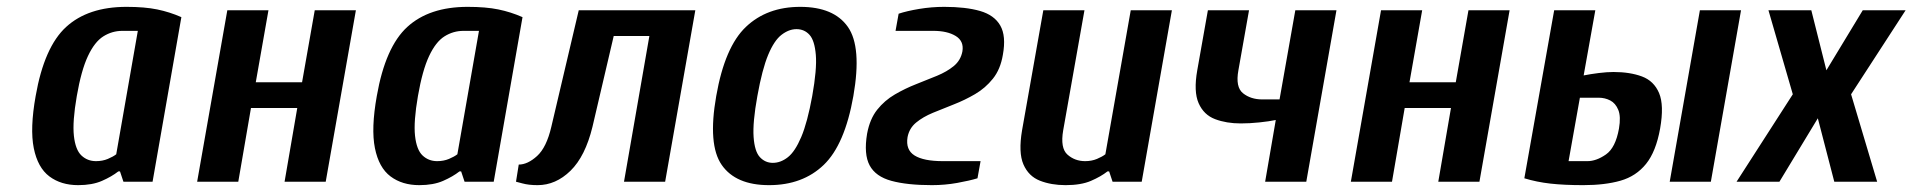

<svg xmlns="http://www.w3.org/2000/svg" viewBox="-20 -530 5578 560"><path d="M208 10Q158 10 124 -15.5Q90 -41 78.5 -98Q67 -155 84 -250Q109 -393 173 -451.5Q237 -510 349 -510Q402 -510 438.5 -502.5Q475 -495 509 -480L425 0H340L330 -30H325Q306 -15 277.5 -2.5Q249 10 208 10ZM260 -60Q279 -60 294.5 -66.5Q310 -73 319 -80L382 -440H337Q307 -440 281.5 -424Q256 -408 236.5 -366.5Q217 -325 204 -250Q191 -175 195.5 -134Q200 -93 217.5 -76.5Q235 -60 260 -60Z M555 0 643 -500H763L726 -290H861L898 -500H1018L930 0H810L847 -215H712L675 0Z M1203 10Q1153 10 1119 -15.5Q1085 -41 1073.5 -98Q1062 -155 1079 -250Q1104 -393 1168 -451.5Q1232 -510 1344 -510Q1397 -510 1433.5 -502.5Q1470 -495 1504 -480L1420 0H1335L1325 -30H1320Q1301 -15 1272.5 -2.5Q1244 10 1203 10ZM1255 -60Q1274 -60 1289.5 -66.5Q1305 -73 1314 -80L1377 -440H1332Q1302 -440 1276.5 -424Q1251 -408 1231.5 -366.5Q1212 -325 1199 -250Q1186 -175 1190.5 -134Q1195 -93 1212.5 -76.5Q1230 -60 1255 -60Z M1548 10Q1522 10 1504 5Q1486 0 1485 0L1493 -50Q1519 -50 1546.5 -75Q1574 -100 1588 -160L1668 -500H2008L1920 0H1800L1874 -425H1770L1708 -160Q1687 -74 1644 -32Q1601 10 1548 10Z M2223 10Q2126 10 2085 -49Q2044 -108 2069 -250Q2094 -393 2155.5 -451.5Q2217 -510 2314 -510Q2412 -510 2453 -451.5Q2494 -393 2469 -250Q2444 -108 2382.5 -49Q2321 10 2223 10ZM2234 -55Q2257 -55 2278 -71.5Q2299 -88 2317 -130.5Q2335 -173 2349 -250Q2363 -328 2359.5 -370Q2356 -412 2341 -428.5Q2326 -445 2303 -445Q2281 -445 2259.5 -428.5Q2238 -412 2220.5 -370Q2203 -328 2189 -250Q2175 -173 2178 -130.5Q2181 -88 2196.5 -71.5Q2212 -55 2234 -55Z M2698 10Q2626 10 2580 -2.5Q2534 -15 2516.5 -47.5Q2499 -80 2509 -140Q2517 -183 2538.5 -210Q2560 -237 2590 -254.5Q2620 -272 2652 -284.5Q2684 -297 2713 -309Q2742 -321 2762 -337.5Q2782 -354 2787 -380Q2792 -410 2767.5 -425Q2743 -440 2702 -440H2592L2601 -490Q2625 -498 2661 -504Q2697 -510 2734 -510Q2797 -510 2838.5 -498Q2880 -486 2897.5 -455.5Q2915 -425 2905 -370Q2898 -328 2876 -300.5Q2854 -273 2824 -255.5Q2794 -238 2762 -225.5Q2730 -213 2701 -201Q2672 -189 2652 -172.5Q2632 -156 2627 -130Q2621 -93 2647.5 -76.5Q2674 -60 2730 -60H2840L2831 -10Q2808 -3 2772 3.5Q2736 10 2698 10Z M3088 10Q3046 10 3013 -3Q2980 -16 2965 -50.5Q2950 -85 2961 -150L3023 -500H3143L3081 -150Q3072 -98 3093.5 -79Q3115 -60 3145 -60Q3164 -60 3179.5 -66.5Q3195 -73 3204 -80L3278 -500H3398L3310 0H3225L3215 -30H3210Q3191 -15 3162 -2.5Q3133 10 3088 10Z M3670 0 3701 -180Q3682 -176 3653.5 -173Q3625 -170 3599 -170Q3557 -170 3524 -182.5Q3491 -195 3476 -229Q3461 -263 3472 -325L3503 -500H3623L3592 -325Q3583 -276 3605.5 -258Q3628 -240 3662 -240H3712L3758 -500H3878L3790 0Z M3920 0 4008 -500H4128L4091 -290H4226L4263 -500H4383L4295 0H4175L4212 -215H4077L4040 0Z M4598 10Q4542 10 4502 5.5Q4462 1 4426 -10L4513 -500H4633L4599 -310Q4619 -314 4643 -317Q4667 -320 4686 -320Q4734 -320 4769 -307Q4804 -294 4819 -258.5Q4834 -223 4822 -155Q4810 -88 4781 -52Q4752 -16 4706.5 -3Q4661 10 4598 10ZM4850 0 4938 -500H5058L4970 0ZM4555 -60H4610Q4636 -60 4664 -79.5Q4692 -99 4702 -155Q4708 -190 4700 -209.5Q4692 -229 4676.5 -237Q4661 -245 4643 -245H4588Z M5045 0 5209 -255 5138 -500H5263L5307 -325L5413 -500H5538L5379 -255L5455 0H5330L5282 -185L5170 0Z"/></svg>

Font: Cuprum
Style: Bold Italic
Weight: 700
Italic angle: -10°
Designer: Jovanny Lemonad
Foundry: Jovanny Lemonad
Version: Version 3.000